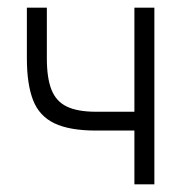

<svg xmlns="http://www.w3.org/2000/svg" viewBox="-20 -480 497 500"><path d="M230 -140H367V-189H230ZM330 -460V0H382V-460ZM102 -460H50V-328Q50 -261 66 -219.5Q82 -178 121.5 -159Q161 -140 230 -140V-189Q182 -189 154 -202.5Q126 -216 114 -246.5Q102 -277 102 -328Z"/></svg>

Font: Jost Light
Style: Regular
Weight: 300
Version: Version 3.710